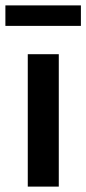

<svg xmlns="http://www.w3.org/2000/svg" viewBox="-30 -692 320 712"><path d="M73 0V-491H188V0ZM-10 -596V-672H270V-596Z"/></svg>

Font: Source Sans 3 SemiBold
Style: Regular
Weight: 600
Designer: Paul D. Hunt
Foundry: Adobe
Version: Version 3.046;hotconv 1.0.118;makeotfexe 2.5.65603